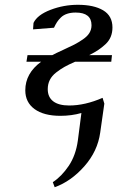

<svg xmlns="http://www.w3.org/2000/svg" viewBox="-20 -474 497 797"><path d="M85 -99.1Q85 -169.9 150.9 -217.8H89.8L94.2 -245.1H196.8Q212.4 -253.4 241.9 -266.8Q271.5 -280.3 288.1 -288.8Q304.7 -297.4 323.5 -310.1Q342.3 -322.8 351.1 -337.2Q359.9 -351.6 359.9 -369.1Q359.9 -421.9 293.9 -421.9Q273.9 -421.9 258.5 -416.7Q243.2 -411.6 232.9 -401.6Q222.7 -391.6 216.6 -382.1Q210.4 -372.6 204.1 -358.9L117.2 -352.1L119.1 -378.9Q134.8 -412.1 189.5 -433.1Q244.1 -454.1 303.2 -454.1Q369.6 -454.1 408.2 -431.2Q446.8 -408.2 446.8 -359.9Q446.8 -338.9 439.7 -321.5Q432.6 -304.2 418 -290.5Q403.3 -276.9 387.9 -266.6Q372.6 -256.3 350.1 -245.1H444.8L441.9 -217.8H292Q265.1 -206.1 248 -196.5Q231 -187 213.1 -173.1Q195.3 -159.2 186.8 -142.1Q178.2 -125 178.2 -104Q178.2 -70.8 200.9 -53.5Q223.6 -36.1 267.1 -36.1Q333 -36.1 405.8 -67.9L413.1 -43.9L396 76.2Q385.3 153.8 330.1 216.3Q274.9 278.8 207 303.2L199.2 282.2Q235.8 258.3 265.4 214.4Q294.9 170.4 303.2 108.9L317.9 -4.9Q276.9 6.8 231 6.8Q162.1 6.8 123.5 -21.2Q85 -49.3 85 -99.1Z"/></svg>

Font: Dehuti
Style: Bold-Italic
Weight: 700
Version: Version 1.2